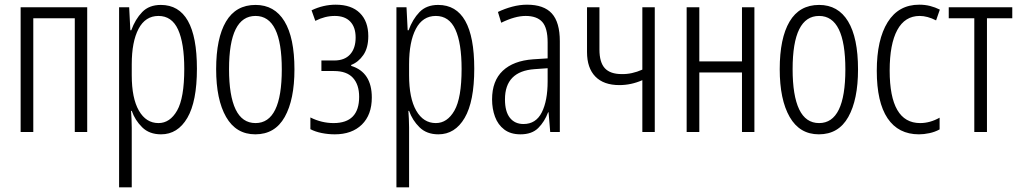

<svg xmlns="http://www.w3.org/2000/svg" viewBox="-20 -563 4345 819"><path d="M68 0V-532H352V0H299V-485H122V0Z M488 236V-532H531L536 -434H540Q557 -481 586.5 -511.5Q616 -542 666 -542Q820 -542 820 -270Q820 -130 779 -60Q738 10 667 10Q617 10 586.5 -20Q556 -50 542 -90H539Q540 -75 541 -56.5Q542 -38 542 -19V236ZM656 -38Q705 -38 735.5 -91.5Q766 -145 766 -269Q766 -379 739.5 -437Q713 -495 656 -495Q600 -495 571 -440Q542 -385 542 -289V-242Q542 -144 572.5 -91Q603 -38 656 -38Z M1069 10Q987 10 944.5 -64Q902 -138 902 -268Q902 -400 944 -471Q986 -542 1070 -542Q1151 -542 1193.5 -472Q1236 -402 1236 -267Q1236 -138 1194.5 -64Q1153 10 1069 10ZM1070 -38Q1182 -38 1182 -267Q1182 -495 1070 -495Q957 -495 957 -268Q957 -155 985 -96.5Q1013 -38 1070 -38Z M1408 10Q1380 10 1352.5 4.5Q1325 -1 1304 -12V-62Q1352 -38 1403 -38Q1512 -38 1512 -150Q1512 -202 1485.5 -231Q1459 -260 1405 -260H1351V-305H1406Q1450 -305 1473.5 -331Q1497 -357 1497 -403Q1497 -447 1474 -471Q1451 -495 1408 -495Q1366 -495 1325 -474L1309 -519Q1359 -543 1412 -543Q1479 -543 1515 -507.5Q1551 -472 1551 -409Q1551 -359 1530 -328.5Q1509 -298 1478 -286V-282Q1566 -255 1566 -147Q1566 -73 1523.5 -31.5Q1481 10 1408 10Z M1671 236V-532H1714L1719 -434H1723Q1740 -481 1769.5 -511.5Q1799 -542 1849 -542Q2003 -542 2003 -270Q2003 -130 1962 -60Q1921 10 1850 10Q1800 10 1769.5 -20Q1739 -50 1725 -90H1722Q1723 -75 1724 -56.5Q1725 -38 1725 -19V236ZM1839 -38Q1888 -38 1918.5 -91.5Q1949 -145 1949 -269Q1949 -379 1922.5 -437Q1896 -495 1839 -495Q1783 -495 1754 -440Q1725 -385 1725 -289V-242Q1725 -144 1755.5 -91Q1786 -38 1839 -38Z M2200 10Q2158 10 2131 -10.5Q2104 -31 2091.5 -65Q2079 -99 2079 -139Q2079 -218 2124.5 -261Q2170 -304 2254 -310L2316 -314V-382Q2316 -444 2293 -469.5Q2270 -495 2222 -495Q2177 -495 2118 -466L2104 -512Q2133 -526 2165 -534.5Q2197 -543 2228 -543Q2300 -543 2334 -505.5Q2368 -468 2368 -387V0H2327L2320 -84H2318Q2303 -44 2276 -17Q2249 10 2200 10ZM2213 -34Q2266 -34 2291 -83.5Q2316 -133 2316 -216V-272L2260 -268Q2134 -259 2134 -139Q2134 -87 2155 -60.5Q2176 -34 2213 -34Z M2720 0V-221Q2672 -200 2622 -200Q2555 -200 2519.5 -236.5Q2484 -273 2484 -341V-532H2537V-352Q2537 -297 2560 -272Q2583 -247 2632 -247Q2675 -246 2720 -266V-532H2773V0Z M2909 0V-532H2963V-301H3145V-532H3198V0H3145V-254H2963V0Z M3473 10Q3391 10 3348.5 -64Q3306 -138 3306 -268Q3306 -400 3348 -471Q3390 -542 3474 -542Q3555 -542 3597.5 -472Q3640 -402 3640 -267Q3640 -138 3598.5 -64Q3557 10 3473 10ZM3474 -38Q3586 -38 3586 -267Q3586 -495 3474 -495Q3361 -495 3361 -268Q3361 -155 3389 -96.5Q3417 -38 3474 -38Z M3900 10Q3812 10 3766 -58.5Q3720 -127 3720 -261Q3720 -394 3766.5 -468.5Q3813 -543 3901 -543Q3926 -543 3947.5 -537.5Q3969 -532 3989 -522L3973 -476Q3936 -495 3903 -495Q3840 -495 3807.5 -435Q3775 -375 3775 -262Q3775 -38 3905 -38Q3947 -38 3988 -61V-11Q3968 0 3944.5 5Q3921 10 3900 10Z M4136 0V-485H4027V-532H4298V-485H4190V0Z"/></svg>

Font: Noto Sans ExtraCondensed Light
Style: Regular
Weight: 300
Width: 2
Designer: Monotype Design Team
Foundry: Monotype Imaging Inc.
Version: Version 2.013; ttfautohint (v1.8.4.7-5d5b)